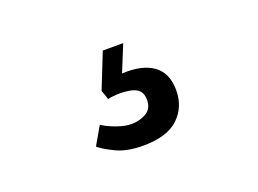

<svg xmlns="http://www.w3.org/2000/svg" viewBox="-52 -117 604 450"><g transform="rotate(-20 250.0 108.0)"><path d="M242 229Q202 229 175 216Q148 203 137 193L163 148Q176 157 197 164.5Q218 172 234 172Q254 172 270.5 162.5Q287 153 287 131Q287 111 273.5 103Q260 95 232 95Q216 95 202 98L194 75L229 -13H280L253 53Q303 50 331 70Q359 90 359 133Q359 175 330.5 202Q302 229 242 229Z"/></g></svg>

Font: Literata 7pt
Style: Regular
Weight: 400
Designer: Latin by Veronika Burian and Jose Scaglione. Greek by Irene Vlachou. Cyrillic by Vera Evstafieva.
Foundry: TypeTogether
Version: Version 3.002